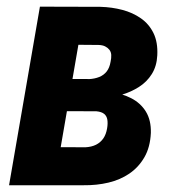

<svg xmlns="http://www.w3.org/2000/svg" viewBox="-20 -548 522 568"><path d="M261.7 -219.2H128.4L144 -314.5L243.7 -314Q260.3 -314.9 273.7 -320.3Q287.1 -325.7 295.7 -336.7Q304.2 -347.7 307.1 -365.2Q309.6 -376.5 309.1 -385.5Q308.6 -394.5 303.5 -400.9Q298.3 -407.2 290.8 -410.9Q283.2 -414.6 271.5 -415L211.9 -415.5L140.1 0H6.8L98.1 -528.3L276.9 -527.8Q311 -526.9 341.8 -518.8Q372.6 -510.7 396.7 -493.9Q420.9 -477.1 434.1 -450Q447.3 -422.9 445.3 -384.3Q443.8 -352.5 429.2 -329.1Q414.6 -305.7 391.1 -290.8Q367.7 -275.9 339.8 -267.6Q312 -259.3 284.2 -256.8ZM227.5 0H53.7L121.1 -112.8L232.9 -112.3Q251 -113.3 264.2 -119.9Q277.3 -126.5 285.6 -138.4Q293.9 -150.4 296.9 -168.5Q299.3 -182.6 297.6 -193.6Q295.9 -204.6 288.3 -210.9Q280.8 -217.3 265.1 -218.8L150.4 -219.2L168.5 -314.5L282.7 -314L305.7 -275.9Q339.8 -272 367.9 -257.6Q396 -243.2 411.6 -217.8Q427.2 -192.4 426.3 -154.8Q424.3 -112.3 407.2 -82.8Q390.1 -53.2 363 -34.7Q335.9 -16.1 301 -7.8Q266.1 0.5 227.5 0Z"/></svg>

Font: Roboto Condensed
Style: Bold Italic
Weight: 700
Italic angle: -12°
Designer: Christian Robertson
Foundry: Google
Version: Version 3.0